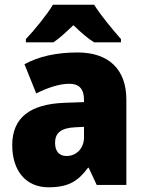

<svg xmlns="http://www.w3.org/2000/svg" viewBox="-20 -786 616 816"><path d="M380 -766H205C180 -724 124 -655 90 -620V-606H207C235 -625 259 -648 292 -679C324 -648 350 -625 380 -606H494V-620C458 -661 408 -721 380 -766ZM310 -563C219 -563 144 -546 84 -513L134 -389C186 -415 235 -430 275 -430C314 -430 337 -410 337 -362V-352L252 -349C109 -343 32 -287 32 -169C32 -59 91 10 186 10C270 10 311 -15 354 -73H357L391 0H517V-363C517 -494 439 -563 310 -563ZM299 -245 337 -247V-202C337 -155 304 -123 263 -123C233 -123 214 -141 214 -179C214 -220 238 -242 299 -245Z"/></svg>

Font: Noto Sans Devanagari SemiCondensed Black
Style: Regular
Weight: 900
Width: 4
Designer: Jelle Bosma - Monotype Design Team
Foundry: Monotype Imaging Inc.
Version: Version 2.004